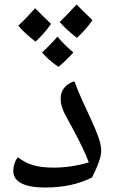

<svg xmlns="http://www.w3.org/2000/svg" viewBox="-20 -837 527 867"><path d="M184.1 9.8Q113.3 9.8 76.7 -9.3Q40 -28.3 40 -64.9Q40 -82 45.7 -98.9Q51.3 -115.7 61 -127Q90.3 -103 127.9 -91.6Q165.5 -80.1 221.2 -80.1Q303.2 -80.1 380.9 -104Q361.3 -158.2 307.1 -258.8L286.1 -297.4Q269 -326.7 261.5 -348.1Q253.9 -369.6 253.9 -392.1Q253.9 -420.9 270.3 -440.9Q286.6 -460.9 315.9 -470.2Q333.5 -421.9 354.5 -377Q375.5 -332 393.8 -292Q412.1 -252 424.6 -217.3Q437 -182.6 437 -155.8Q437 -118.2 396 -36.1Q307.1 9.8 184.1 9.8ZM210.4 -729Q183.6 -689.5 140.6 -648.9Q91.3 -686.5 62.5 -721.2Q96.2 -752 138.7 -799.8Q148.9 -788.6 210.4 -729ZM397.5 -746.1Q370.6 -706.5 327.6 -666Q279.3 -703.1 249.5 -737.8Q275.9 -762.2 325.7 -816.9Q335.9 -805.7 397.5 -746.1ZM311.5 -600.1Q264.6 -549.8 243.7 -535.2Q199.2 -565.4 169.9 -600.1Q208.5 -635.7 239.7 -671.9Q252.9 -654.3 275.6 -632.3Q298.3 -610.4 311.5 -600.1Z"/></svg>

Font: Sahl Naskh
Style: Regular
Weight: 400
Designer: Pascal Zoghbi
Version: Version 1.001